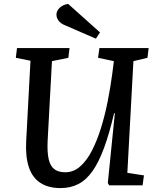

<svg xmlns="http://www.w3.org/2000/svg" viewBox="-20 -949 805 983"><path d="M632 -64 717 -51 710 0H539L532 -12L568 -369H564Q540 -266 513 -192.5Q486 -119 454 -73.5Q422 -28 381.5 -7Q341 14 290 14Q228 14 187 -12.5Q146 -39 128 -92.5Q110 -146 114 -225L136 -638L61 -653L67 -703H336L330 -653L246 -636L224 -230Q221 -171 229 -135Q237 -99 258 -83Q279 -67 314 -67Q356 -67 390 -96.5Q424 -126 450.5 -177.5Q477 -229 497 -293.5Q517 -358 531 -428.5Q545 -499 554 -566L563 -636L482 -653L489 -703H741L735 -653L663 -636ZM492 -783 471 -751 312 -820Q290 -829 279.5 -843.5Q269 -858 269 -874Q269 -886 276 -897.5Q283 -909 296.5 -917.5Q310 -926 329 -929Z"/></svg>

Font: Literata 18pt Medium
Style: Italic
Weight: 500
Italic angle: -2°
Designer: Latin by Veronika Burian and Jose Scaglione. Greek by Irene Vlachou. Cyrillic by Vera Evstafieva
Foundry: TypeTogether
Version: Version 3.103;gftools[0.9.29]